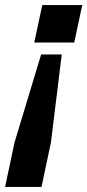

<svg xmlns="http://www.w3.org/2000/svg" viewBox="-29 -720 343 754"><path d="M132.5 -506H213.5L171 -160.5L134 14H-9L28 -160.5ZM154 -413 103.5 -175 80.5 -70.5H80L102.5 -175L153.5 -413ZM137 -700H294L262.5 -553H105.5ZM189 -629H189.5H213H212.5Z"/></svg>

Font: Tourney Black
Style: Italic
Weight: 900
Italic angle: -12°
Version: Version 1.015